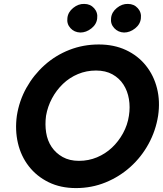

<svg xmlns="http://www.w3.org/2000/svg" viewBox="-20 -941 831 980"><path d="M215 -350Q223 -397 245.5 -439Q268 -481 301.5 -513Q335 -545 378 -563Q421 -581 470 -581Q519 -581 554 -561.5Q589 -542 610 -509.5Q631 -477 638 -435.5Q645 -394 638 -350Q631 -303 608 -261Q585 -219 551.5 -187.5Q518 -156 475 -138Q432 -120 383 -120Q335 -120 300 -139.5Q265 -159 243.5 -191Q222 -223 215.5 -264.5Q209 -306 215 -350ZM66 -350Q56 -277 71.5 -210.5Q87 -144 127 -92.5Q167 -41 228 -11Q289 19 368 19Q448 19 519 -10Q590 -39 646 -89.5Q702 -140 738.5 -207Q775 -274 787 -350Q798 -424 781.5 -490Q765 -556 724.5 -606.5Q684 -657 623 -685.5Q562 -714 484 -714Q405 -714 334.5 -686.5Q264 -659 208 -609Q152 -559 115 -493Q78 -427 66 -350ZM547 -849Q543 -819 563 -797.5Q583 -776 613 -775Q643 -775 669.5 -796Q696 -817 699 -847Q703 -877 683.5 -899Q664 -921 633 -921Q603 -922 576.5 -900.5Q550 -879 547 -849ZM324 -849Q320 -819 339.5 -797.5Q359 -776 390 -775Q420 -775 446.5 -796Q473 -817 476 -847Q480 -877 460.5 -899Q441 -921 410 -921Q380 -922 353.5 -900.5Q327 -879 324 -849Z"/></svg>

Font: Jost SemiBold
Style: Italic
Weight: 600
Italic angle: -5°
Version: Version 3.710